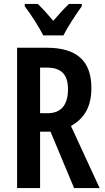

<svg xmlns="http://www.w3.org/2000/svg" viewBox="-20 -957 533 977"><path d="M200 -777H303C324 -820 368 -886 396 -925V-937H331C302 -909 283 -888 251 -851C223 -884 195 -916 172 -937H106V-925C137 -884 180 -818 200 -777ZM218 -714H67V0H184V-287H237L357 0H487L341 -316C413 -356 445 -419 445 -509C445 -646 372 -714 218 -714ZM218 -613C291 -613 326 -579 326 -503C326 -422 290 -381 223 -381H184V-613Z"/></svg>

Font: Noto Sans Arabic UI XCn SmBd
Style: Regular
Weight: 600
Width: 2
Designer: Monotype Design Team, Nadine Chahine and Nizar Qandah
Foundry: Monotype Imaging Inc.
Version: Version 2.010